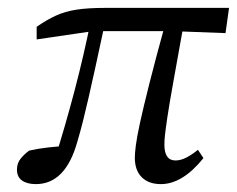

<svg xmlns="http://www.w3.org/2000/svg" viewBox="-20 -456 601 487"><path d="M71 11Q49 11 36 2Q23 -7 23 -26Q23 -43 33.5 -55Q44 -67 54 -74Q76 -79 102 -82Q128 -85 154 -86L144 -64L118 -49Q146 -138 169.5 -227.5Q193 -317 211 -407L248 -406Q233 -336 222.5 -288Q212 -240 204.5 -207.5Q197 -175 190.5 -149Q184 -123 176 -96Q146 11 71 11ZM388 11Q357 11 339.5 -6.5Q322 -24 322 -56Q322 -67 324.5 -87Q327 -107 335 -144Q343 -181 359 -244.5Q375 -308 402 -406H448Q430 -306 419.5 -247.5Q409 -189 404.5 -158.5Q400 -128 398.5 -114Q397 -100 397 -89Q397 -49 425 -49Q438 -49 452 -56Q466 -63 482 -76L496 -55Q443 11 388 11ZM73 -356V-388Q99 -406 122 -416.5Q145 -427 174 -431.5Q203 -436 247 -436H561L552 -372L419 -377H216Z"/></svg>

Font: Lisu Bosa ExtraLight
Style: Italic
Weight: 200
Italic angle: -19°
Designer: David Morse, Annie Olsen, Victor Gaultney, Frank Grießhammer (Latin)
Foundry: SIL International
Version: Version 2.000